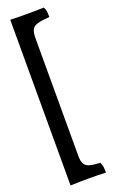

<svg xmlns="http://www.w3.org/2000/svg" viewBox="-190 -787 671 1101"><g transform="rotate(-20 146.0 -236.5)"><path d="M35 -742Q61.5 -741 85.7 -740.8Q110 -740.5 130.5 -740.5Q158.6 -740.5 183.5 -740.8Q208.4 -741 239.6 -742Q247.6 -729.2 249.4 -713.5Q251.1 -697.8 251.1 -680.5Q203.3 -677 178 -669.8Q152.6 -662.5 143.7 -645Q134.8 -627.6 134.8 -591.7V125.1Q134.8 158.2 144.6 174.8Q154.5 191.4 177.5 197.4Q200.6 203.5 240.1 205.5Q247.6 220.9 249.4 235.3Q251.1 249.8 251.1 269Q223.8 267.5 196.9 267.3Q169.9 267 148.3 267Q121.7 267 94 267.3Q66.2 267.5 35 269Z"/></g></svg>

Font: Vollkorn
Style: Regular
Weight: 400
Designer: Friedrich Althausen
Foundry: Friedrich Althausen
Version: Version 5.001